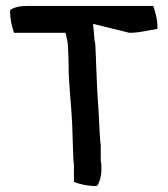

<svg xmlns="http://www.w3.org/2000/svg" viewBox="-20 -626 563 644"><path d="M14 -587C14 -560 20 -536 27 -516H200C202 -504 208 -485 208 -472C208 -456 210 -439 210 -422V-411C210 -343 219 -279 222 -212C222 -205 226 -93 226 -93C226 -89 228 -77 228 -73V-16C247 -8 274 -2 301 -2L306 -3C314 -14 320 -35 320 -54V-73C320 -77 319 -81 318 -86V-140L316 -154C313 -195 312 -238 309 -279L308 -293C305 -336 304 -379 302 -422C302 -439 300 -455 300 -471C300 -478 299 -483 297 -491L296 -502C295 -518 294 -531 292 -546L414 -516H415C450 -516 479 -525 508 -529V-536C508 -563 501 -586 494 -606H70C48 -606 27 -602 14 -592Z"/></svg>

Font: SolarCharger
Style: 750
Weight: 700
Designer: Mew Too
Foundry: Cannot Into Space Fonts/KineticPlasma Fonts
Version: Version 1.100